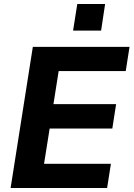

<svg xmlns="http://www.w3.org/2000/svg" viewBox="-20 -939 667 959"><path d="M33 0 144 -705H627L608 -584H273L247 -419H560L541 -297H228L200 -121H534L515 0ZM345 -786 366 -919H505L485 -786Z"/></svg>

Font: Nunito Sans ExtraBold
Style: Italic
Weight: 800
Italic angle: -9°
Designer: Vernon Adams
Foundry: Vernon Adams
Version: Version 3.006; ttfautohint (v1.8.3)